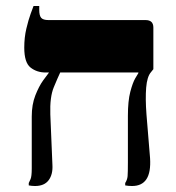

<svg xmlns="http://www.w3.org/2000/svg" viewBox="-20 -617 588 641"><path d="M421 4Q415 4 409 3.5Q403 3 398 2V-6Q405 -17 406 -29Q407 -41 407 -75V-230Q407 -280 415 -310.5Q423 -341 431.5 -355.5Q440 -370 442 -373V-375H132Q103 -375 82 -391.5Q61 -408 61 -458Q61 -492 68 -521.5Q75 -551 82.5 -571.5Q90 -592 92 -597H111V-584Q111 -565 117.5 -557.5Q124 -550 142 -550H466Q492 -550 492 -525V-386L484 -376Q471 -361 468 -324.5Q465 -288 469 -235L481 -89Q484 -42 469 -19Q454 4 421 4ZM97 4Q92 4 86.5 3.5Q81 3 76 2V-6Q78 -10 82 -19Q86 -28 86 -55V-228Q86 -268 98 -298.5Q110 -329 124 -348.5Q138 -368 143 -374V-397H181V-375Q173 -358 159.5 -325.5Q146 -293 148 -235L155 -67Q157 -35 142.5 -15.5Q128 4 97 4Z"/></svg>

Font: Frank Ruhl Libre ExtraBold
Style: Regular
Weight: 800
Designer: Yanek Iontef
Foundry: Fontef
Version: Version 6.003;gftools[0.9.30]